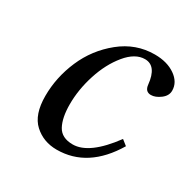

<svg xmlns="http://www.w3.org/2000/svg" viewBox="-122 -620 745 750"><g transform="rotate(30 250.0 -245.0)"><path d="M371 -502Q427 -502 463.5 -476.5Q500 -451 500 -413Q500 -390 478 -373.5Q456 -357 436 -357Q410 -357 407 -387Q399 -467 347 -467Q303 -467 263.5 -419Q224 -371 202 -302.5Q180 -234 180 -168Q180 -107 199 -72Q218 -37 268 -37Q342 -37 428 -154L452 -135Q364 12 224 12Q164 12 122.5 -26Q81 -64 81 -148Q81 -232 115.5 -312Q150 -392 218 -447Q286 -502 371 -502Z"/></g></svg>

Font: Lingua Franca
Style: Italic
Weight: 400
Italic angle: -13°
Version: Version 1.19